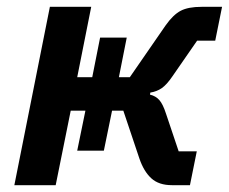

<svg xmlns="http://www.w3.org/2000/svg" viewBox="-20 -542 670 562"><path d="M126 -522H247L206 -316H250L273 -432H351L328 -316H360L465 -468Q487 -499 509 -510.5Q531 -522 570 -522H630L610 -423H557L485 -319Q468 -294 453.5 -284Q439 -274 420 -271L419 -265Q436 -261 446.5 -249Q457 -237 466 -209L503 -99H556L536 0H483Q445 0 423 -20Q401 -40 388 -78L341 -218H308L284 -101H206L230 -218H187L143 0H22Z"/></svg>

Font: IBM Plex Sans SmBld
Style: Italic
Weight: 600
Italic angle: -11°
Designer: Mike Abbink, Paul van der Laan, Pieter van Rosmalen
Foundry: Bold Monday
Version: Version 3.005